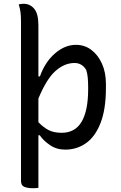

<svg xmlns="http://www.w3.org/2000/svg" viewBox="-20 -780 640 1015"><path d="M382 -543Q427 -543 462.5 -516.5Q498 -490 519 -443.5Q540 -397 540 -336V-317Q540 -202 511.5 -129.5Q483 -57 434.5 -23Q386 11 325 11Q279 11 244 -13Q209 -37 190 -65H183V213Q177 214 169 214.5Q161 215 153 215Q127 215 109 208Q91 201 91 176V-664Q91 -695 88.5 -714.5Q86 -734 79 -757Q93 -760 105 -760Q139 -760 161 -733.5Q183 -707 183 -647V-376H191Q218 -452 270.5 -497.5Q323 -543 382 -543ZM374 -447Q321 -447 273.5 -405Q226 -363 183 -259V-134Q210 -106 237.5 -92Q265 -78 306 -78Q377 -78 411.5 -136.5Q446 -195 446 -308V-318Q446 -346 444 -368.5Q442 -391 436 -410Q414 -447 374 -447Z"/></svg>

Font: Recursive Sn Csl St
Style: Regular
Weight: 400
Version: Version 1.079;hotconv 1.0.112;makeotfexe 2.5.65598; ttfautoh